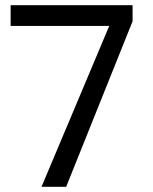

<svg xmlns="http://www.w3.org/2000/svg" viewBox="-20 -720 589 740"><path d="M140 0 401 -620H21V-700H491V-638L235 0Z"/></svg>

Font: REM Medium Light
Style: Regular
Weight: 300
Version: Version 1.005;gftools[0.9.28]